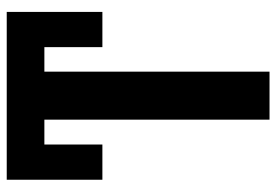

<svg xmlns="http://www.w3.org/2000/svg" viewBox="-142 -658 801 556"><g transform="rotate(-90 258.0 -380.5)"><path d="M15 -484H117V-652H189V0H328V-652H399V-484H501V-761H15Z"/></g></svg>

Font: Noto Sans Display SemiCondensed
Style: Bold
Weight: 700
Width: 4
Designer: Monotype Design Team
Foundry: Monotype Imaging Inc.
Version: Version 1.900